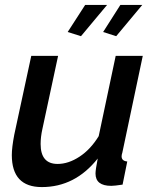

<svg xmlns="http://www.w3.org/2000/svg" viewBox="-20 -750 626 780"><path d="M309 -603 255 -620 326 -730H415ZM452 -603 399 -620 469 -730H558ZM28 -120Q28 -151 38 -203L107 -523H216L152 -225Q145 -193 145 -165Q145 -84 214 -84Q258 -84 303 -113.5Q348 -143 381 -197L450 -523H560L477 -130Q474 -121 474 -115Q474 -96 497 -94L478 0Q445 5 432 5Q368 5 368 -45Q368 -60 377 -106Q285 10 150 10Q28 10 28 -120Z"/></svg>

Font: Raleway-v4020 SemiBold
Style: Italic
Weight: 600
Italic angle: -12°
Designer: Matt McInerney, Pablo Impallari, Rodrigo Fuenzalida
Foundry: Matt McInerney, Pablo Impallari, Rodrigo Fuenzalida
Version: Version 4.020;PS 004.020;hotconv 1.0.88;makeotf.lib2.5.64775